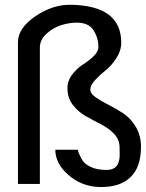

<svg xmlns="http://www.w3.org/2000/svg" viewBox="-20 -755 599 788"><path d="M558.6 -152.3C558.6 -183.6 551.4 -211.1 537.1 -234.9C522.8 -258.6 505.4 -277.2 484.9 -290.5C464.4 -303.9 444 -315.6 423.8 -325.7C403.6 -335.8 386.4 -345.9 372.1 -356C357.7 -366 350.6 -376.6 350.6 -387.7C350.6 -399.4 357.3 -412.4 370.6 -426.8C384 -441.1 398.4 -454.4 414.1 -466.8C429.7 -479.2 444.2 -495.6 457.5 -516.1C470.9 -536.6 477.5 -557.9 477.5 -580.1C477.5 -681 409.2 -732.7 272.5 -735.4C222.3 -736.7 173.3 -721 125.5 -688.5C77.6 -655.9 53.7 -620.4 53.7 -582V0H143.6V-559.6C143.6 -581.1 152.7 -600.1 170.9 -616.7C189.1 -633.3 209.3 -645 231.4 -651.9C253.6 -658.7 274.7 -662.1 294.9 -662.1C327.5 -662.1 350.4 -651.7 363.8 -630.9C377.1 -610 383.8 -586.9 383.8 -561.5C383.8 -549.2 377.1 -536.6 363.8 -523.9C350.4 -511.2 335.9 -500 320.3 -490.2C304.7 -480.5 290.2 -467 276.9 -449.7C263.5 -432.5 256.8 -413.4 256.8 -392.6C256.8 -366.5 264.2 -343.9 278.8 -324.7C293.5 -305.5 311.2 -290 332 -278.3C352.9 -266.6 373.9 -255.4 395 -244.6C416.2 -233.9 434.1 -220.7 448.7 -205.1C463.4 -189.5 470.7 -171.2 470.7 -150.4C470.7 -141.3 470.9 -132.3 471.2 -123.5C471.5 -114.7 470.9 -106.4 469.2 -98.6C467.6 -90.8 465 -83.8 461.4 -77.6C457.8 -71.5 452.3 -66.6 444.8 -63C437.3 -59.4 427.7 -57.6 416 -57.6C391.3 -57.6 370.1 -61.7 352.5 -69.8C335 -78 322.9 -88.1 316.4 -100.1C309.9 -112.1 305.5 -121.1 303.2 -127C300.9 -132.8 299.8 -137.4 299.8 -140.6H207C207 -102.2 225.4 -67.2 262.2 -35.6C299 -4.1 342.1 12 391.6 12.7C445 13.3 486.2 0 515.1 -27.3C544.1 -54.7 558.6 -96.4 558.6 -152.3Z"/></svg>

Font: FreeUniversal
Style: Regular
Weight: 400
Version: Version 1.001